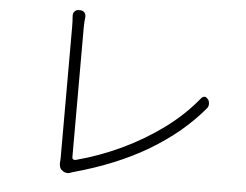

<svg xmlns="http://www.w3.org/2000/svg" viewBox="-52 -798 1103 860"><g transform="rotate(5 500.0 -368.0)"><path d="M255 -13Q248 -19 245.5 -28.5Q243 -38 244 -48Q244 -50 244.5 -55.5Q245 -61 245 -67Q245 -81 245 -123Q245 -165 245 -224.5Q245 -284 245 -350Q245 -416 245 -478Q245 -540 245 -587.5Q245 -635 245 -656Q245 -668 244.5 -681Q244 -694 243 -705Q242 -717 249 -725.5Q256 -734 268 -734H274Q287 -734 294 -725.5Q301 -717 300 -705Q297 -684 297 -657Q297 -636 297 -591.5Q297 -547 297 -489Q297 -431 297 -368.5Q297 -306 297 -248Q297 -190 297 -144.5Q297 -99 297 -76Q297 -62 312 -64Q415 -91 514 -137.5Q613 -184 699.5 -247.5Q786 -311 848 -388Q865 -406 879 -386H880Q886 -376 885.5 -364Q885 -352 877 -344Q783 -232 641 -147Q499 -62 306 -9L294 -5Q286 -1 275 -3Q264 -5 257 -12Z"/></g></svg>

Font: Chiron GoRound TC L
Style: Regular
Weight: 300
Designer: Ryoko NISHIZUKA 西塚涼子 (kana, bopomofo & ideographs); Paul D. Hunt (Latin, Greek & Cyrillic); Sandoll Communications 산돌커뮤니
Foundry: Adobe
Version: Version 1.000;hotconv 1.1.1;makeotfexe 2.6.0